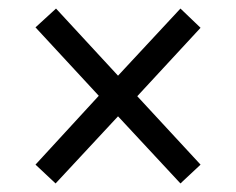

<svg xmlns="http://www.w3.org/2000/svg" viewBox="-20 -583 552 449"><path d="M110 -154 256 -311 402 -154 449 -198 301 -358 449 -518 402 -563 256 -406 111 -563 63 -519 211 -359 63 -198Z"/></svg>

Font: Noto Serif Devanagari SemiCondensed SemiBold
Style: Regular
Weight: 600
Width: 4
Designer: Universal Thirst, Indian Type Foundry and the Monotype Design Team
Foundry: Monotype Imaging Inc.
Version: Version 2.004